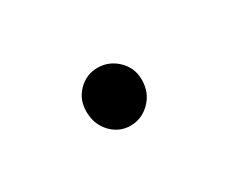

<svg xmlns="http://www.w3.org/2000/svg" viewBox="-33 -132 247 207"><g transform="rotate(-30 90.5 -28.0)"><path d="M125 -29Q125 -13 114.5 -2.5Q104 8 90 8Q76 8 66 -2.5Q56 -13 56 -29Q56 -44 66 -54Q76 -64 90 -64Q104 -64 114.5 -54Q125 -44 125 -29Z"/></g></svg>

Font: Montserrat Ultra Light
Style: Regular
Weight: 200
Designer: Julieta Ulanovsky
Foundry: Julieta Ulanovsky
Version: Version 3.100;PS 003.100;hotconv 1.0.88;makeotf.lib2.5.64775